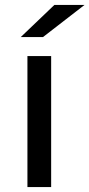

<svg xmlns="http://www.w3.org/2000/svg" viewBox="-20 -757 362 777"><path d="M91 -530H187V0H91ZM200 -737H322L154 -607H64Z"/></svg>

Font: Idrija
Style: Regular
Weight: 500
Designer: Julieta Ulanovsky
Foundry: Julieta Ulanovsky
Version: Version 7.200